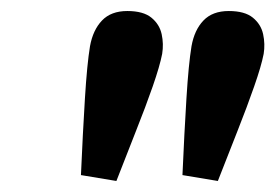

<svg xmlns="http://www.w3.org/2000/svg" viewBox="-20 -780 505 352"><path d="M193.4 -448.2 128.4 -459Q131.8 -536.6 135.7 -599.6Q139.6 -662.6 145 -695.3Q150.4 -725.1 167 -742.4Q183.6 -759.8 213.4 -759.8Q242.7 -759.8 257.6 -747.6Q272.5 -735.4 276.4 -717.3Q280.3 -699.2 277.3 -681.2Q272.9 -658.7 260 -621.6Q247.1 -584.5 229.2 -539.6Q211.4 -494.6 193.4 -448.2ZM379.4 -448.2 314.5 -459Q317.9 -536.6 321.8 -599.6Q325.7 -662.6 331.1 -695.3Q336.4 -725.1 353 -742.4Q369.6 -759.8 399.4 -759.8Q428.7 -759.8 443.6 -747.6Q458.5 -735.4 462.4 -717.3Q466.3 -699.2 463.4 -681.2Q459 -658.7 446 -621.6Q433.1 -584.5 415.3 -539.6Q397.5 -494.6 379.4 -448.2Z"/></svg>

Font: Reddit Sans
Style: Bold Italic
Weight: 700
Italic angle: -11.25°
Designer: Stephen Hutchings
Version: Version 1.013